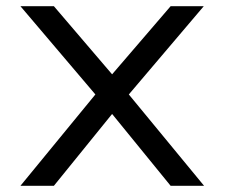

<svg xmlns="http://www.w3.org/2000/svg" viewBox="-20 -600 732 620"><path d="M531 -580H638L396 -295L639 0H531L342 -232L154 0H46L288 -295L46 -580H154L342 -360Z"/></svg>

Font: Orbitron
Style: Regular
Weight: 400
Designer: Matt McInerney
Foundry: Matt McInerney
Version: 1.000